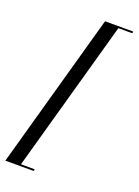

<svg xmlns="http://www.w3.org/2000/svg" viewBox="-167 -686 648 895"><g transform="rotate(20 156.5 -238.5)"><path d="M333.9 -622.6 331.5 -613.7H262.9L53.2 137.9H121.8L119.4 146.8H-21L193.5 -622.6Z"/></g></svg>

Font: Playfair 144pt Light
Style: Italic
Weight: 300
Italic angle: -15.6°
Designer: Claus Eggers Sørensen
Foundry: Claus Eggers Sørensen
Version: Version 2.001;gftools[0.9.30]